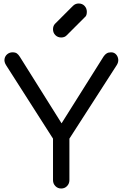

<svg xmlns="http://www.w3.org/2000/svg" viewBox="-20 -1081 703 1101"><path d="M331 0Q311 0 297.5 -14Q284 -28 284 -48V-286L15 -707Q3 -726 6 -743Q9 -760 22 -770.5Q35 -781 52 -781Q68 -781 77 -774.5Q86 -768 94 -755L353 -342H313L574 -757Q582 -769 592 -775Q602 -781 617 -781Q634 -781 645 -769.5Q656 -758 658 -741Q660 -724 649 -707L378 -286V-48Q378 -28 364.5 -14Q351 0 331 0ZM331 -866Q311 -866 297.5 -879.5Q284 -893 284 -913Q284 -932 295 -944L398 -1047Q412 -1061 431 -1061Q452 -1061 465 -1047Q478 -1033 478 -1013Q478 -1004 475.5 -995.5Q473 -987 465 -981L363 -879Q351 -866 331 -866Z"/></svg>

Font: Comfortaa SemiBold
Style: Regular
Weight: 600
Designer: Johan Aakerlund
Foundry: Johan Aakerlund
Version: Version 3.104; ttfautohint (v1.8.1.43-b0c9)